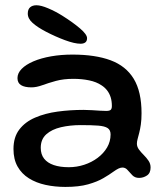

<svg xmlns="http://www.w3.org/2000/svg" viewBox="-20 -677 642 745"><path d="M233.6 48.3Q193 48.3 156.7 40.4Q120.3 32.5 92.3 15Q64.2 -2.5 48.3 -30.6Q32.3 -58.7 32.3 -98.9Q32.3 -144.9 55 -174.5Q77.6 -204.1 116.3 -220.7Q154.9 -237.4 203.5 -244Q252.1 -250.6 304 -250.6Q320 -250.6 336.6 -249.5Q353.2 -248.4 367.7 -247.5Q382.2 -246.6 392.1 -246.6Q404.9 -246.6 409.5 -250.8Q414.1 -255.1 414.1 -265.6Q414.1 -284.8 409.3 -299.9Q404.5 -314.9 395.5 -326.4Q386.5 -337.9 374 -345.9Q354.1 -359.4 325.7 -365.2Q297.4 -371.1 264.9 -371.1Q226.4 -371.1 196.8 -363Q167.2 -354.8 144.2 -346.4Q121.2 -338 102 -338Q75.8 -338 61.8 -346.6Q47.8 -355.1 47.8 -373.9Q47.8 -393.3 64.3 -410Q80.8 -426.6 110 -439.1Q139.2 -451.5 178.1 -458.4Q217 -465.2 261.2 -465.2Q349.6 -465.2 409.2 -443.1Q468.8 -420.9 499 -371.1Q529.2 -321.3 529.2 -237.6Q529.2 -212.7 526.5 -194Q523.8 -175.3 520.2 -161.6Q516.7 -147.9 514 -137.9Q511.2 -127.8 511.2 -119.7Q511.2 -107.5 519.2 -96.8Q527.1 -86.1 537.8 -75.5Q548.4 -65 556.4 -53.2Q564.3 -41.5 564.3 -27.1Q564.3 -5.4 550.3 3.9Q536.2 13.3 519.6 13.3Q503.8 13.3 493.7 3.2Q483.7 -6.9 475.3 -16.9Q466.9 -26.9 455.1 -26.9Q448.1 -26.9 439.8 -23Q431.6 -19.1 419.3 -10.3Q404.7 0.5 381.2 14.2Q357.8 28 322 38.2Q286.2 48.3 233.6 48.3ZM246.9 -28.2Q277.8 -28.2 306.8 -37.7Q335.8 -47.2 358.9 -64.5Q382 -81.8 395.6 -105Q409.1 -128.2 409.1 -155.4Q409.1 -172.4 397.7 -180Q386.2 -187.6 360.9 -189.6Q335.5 -191.6 293.2 -191.6Q252.1 -191.6 216.6 -183.4Q181.1 -175.1 159.6 -155.9Q138.1 -136.6 138.1 -103.4Q138.1 -77.9 151.2 -61.3Q164.2 -44.8 188.6 -36.5Q212.9 -28.2 246.9 -28.2ZM292.8 -507.3Q269.3 -507.3 231.9 -521.2Q194.6 -535.1 158.7 -553.8Q125.1 -571.3 106.5 -588.1Q87.8 -604.8 87.8 -624.2Q87.8 -640.8 96.9 -648.7Q105.9 -656.6 121.5 -656.6Q138.9 -656.6 166.6 -644.9Q194.4 -633.2 221.5 -616.3Q263 -590.2 290.4 -566.8Q317.8 -543.5 317.8 -528.9Q317.8 -517.4 310.9 -512.3Q304.1 -507.3 292.8 -507.3Z"/></svg>

Font: Gluten Thin
Style: Regular
Weight: 100
Designer: Tyler Finck
Foundry: Etcetera Type Company
Version: Version 1.300